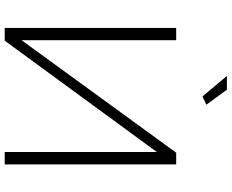

<svg xmlns="http://www.w3.org/2000/svg" viewBox="-102 -858 960 795"><g transform="rotate(90 377.5 -460.0)"><path d="M293.9 -919.9H351.1L413.1 -835L378.9 -818.8ZM95.2 0V-710H146V-69.8L611.8 -710H660.2V0H608.9V-629.9L147.9 0Z"/></g></svg>

Font: Rawline Light
Style: Regular
Weight: 300
Designer: Matt McInerney, Pablo Impallari, Rodrigo Fuenzalida
Foundry: Matt McInerney, Pablo Impallari, Rodrigo Fuenzalida
Version: Version 4.020;PS 004.020;hotconv 1.0.88;makeotf.lib2.5.64775